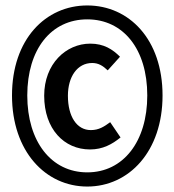

<svg xmlns="http://www.w3.org/2000/svg" viewBox="-20 -674 639 704"><path d="M24 -324C24 -119 147 10 300 10C453 10 576 -119 576 -324C576 -530 453 -654 300 -654C147 -654 24 -530 24 -324ZM80 -324C80 -494 168 -603 300 -603C432 -603 520 -494 520 -324C520 -155 432 -42 300 -42C168 -42 80 -155 80 -324ZM142 -323C142 -201 215 -126 310 -126C357 -126 391 -145 422 -170L384 -226C362 -210 343 -197 313 -197C262 -197 229 -246 229 -323C229 -392 263 -443 318 -443C341 -443 357 -433 375 -416L420 -466C393 -493 361 -514 311 -514C222 -514 142 -440 142 -323Z"/></svg>

Font: Source Code Pro Semibold
Style: Regular
Weight: 600
Monospace: yes
Designer: Paul D. Hunt
Foundry: Adobe Systems Incorporated
Version: Version 1.017;PS 1.000;hotconv 1.0.70;makeotf.lib2.5.5900